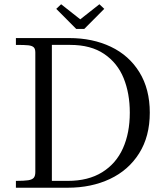

<svg xmlns="http://www.w3.org/2000/svg" viewBox="-20 -878 775 898"><path d="M145.2 -73.4V-632.6Q145.2 -649.8 137.6 -656.9Q130 -664.1 112.5 -666.1Q95 -668 54.4 -668V-700H303.5Q413.1 -700 498.5 -659.3Q583.9 -618.6 632.2 -539.9Q680.6 -461.2 680.6 -351Q680.6 -240.1 630.8 -160.9Q581 -81.8 494 -40.9Q407 0 297.1 0H54.4V-32Q93.2 -32 111.8 -34.9Q130.2 -37.8 137.8 -46.4Q145.2 -55.1 145.2 -73.4ZM587.1 -351Q587.1 -441.2 558.3 -512.3Q529.5 -583.4 467.2 -625.7Q404.9 -668 308.5 -668H222.6V-32H297.1Q392.9 -32 458 -72.5Q523.1 -113 555.1 -184.6Q587.1 -256.2 587.1 -351ZM336.6 -742.6 243.1 -836.6 265.9 -858.1 355.4 -787.6 444.9 -858.1 467.6 -836.6 374.1 -742.6Z"/></svg>

Font: Didactic
Style: Regular
Weight: 400
Designer: Tyler Finck
Foundry: Etcetera Type Co
Version: Version 3.007;FEAKit 1.0